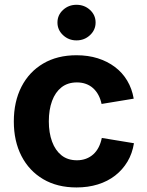

<svg xmlns="http://www.w3.org/2000/svg" viewBox="-20 -784 625 814"><path d="M304.2 10.7Q222.7 10.7 163.1 -24.4Q103.5 -59.6 71 -122.6Q38.6 -185.5 38.6 -269Q38.6 -353 71 -416.3Q103.5 -479.5 163.1 -514.6Q222.7 -549.8 304.2 -549.8Q353.5 -549.8 394.5 -536.9Q435.5 -523.9 467.3 -500Q499 -476.1 519.3 -442.1Q539.6 -408.2 546.9 -365.7L410.6 -343.3Q406.2 -364.3 397.2 -381.1Q388.2 -397.9 375 -409.9Q361.8 -421.9 344.5 -428.2Q327.1 -434.6 306.2 -434.6Q267.1 -434.6 240.7 -413.8Q214.4 -393.1 200.7 -356Q187 -318.8 187 -269.5Q187 -221.2 200.7 -183.8Q214.4 -146.5 240.7 -125.5Q267.1 -104.5 306.2 -104.5Q327.1 -104.5 344.7 -111.1Q362.3 -117.7 375.7 -129.9Q389.2 -142.1 398.2 -159.7Q407.2 -177.2 411.6 -199.2L547.9 -176.8Q541 -133.3 520.5 -98.9Q500 -64.5 468.3 -39.8Q436.5 -15.1 395 -2.2Q353.5 10.7 304.2 10.7ZM304.2 -612.8Q271 -612.8 247.3 -635Q223.6 -657.2 223.6 -688.5Q223.6 -720.2 247.3 -741.9Q271 -763.7 304.2 -763.7Q337.9 -763.7 361.6 -741.9Q385.3 -720.2 385.3 -688.5Q385.3 -657.2 361.6 -635Q337.9 -612.8 304.2 -612.8Z"/></svg>

Font: Inter 16pt
Style: Bold
Weight: 700
Version: Version 4.001;git-66647c0bb